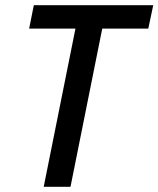

<svg xmlns="http://www.w3.org/2000/svg" viewBox="-20 -718 609 738"><path d="M373 -608 251 0H148L270 -608H92L110 -698H569L550 -608Z"/></svg>

Font: IBM Plex Sans Cond Medm
Style: Italic
Weight: 500
Width: 3
Italic angle: -11°
Designer: Mike Abbink, Paul van der Laan, Pieter van Rosmalen
Foundry: Bold Monday
Version: Version 1.3